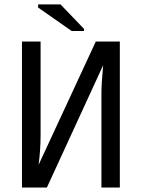

<svg xmlns="http://www.w3.org/2000/svg" viewBox="-20 -846 640 866"><path d="M79.1 0V-658.7H163.1V-236.8Q163.1 -173.3 154.3 -103L412.1 -658.7H520.5V0H437.5V-427.7Q437.5 -467.8 445.3 -551.8L191.4 0ZM303.2 -706.1 151.9 -812V-826.2H252.9L358.9 -715.8V-706.1Z"/></svg>

Font: Liberation Mono
Style: Regular
Weight: 400
Monospace: yes
Designer: Steve Matteson
Foundry: Ascender Corporation
Version: Version 2.1.5